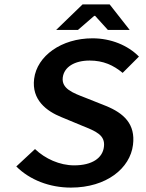

<svg xmlns="http://www.w3.org/2000/svg" viewBox="-20 -840 661 872"><path d="M54 -84C115 -23 205 12 302 12C464 12 571 -76 584 -182C596 -277 542 -326 461 -359L368 -396C311 -418 259 -437 265 -488C271 -536 319 -565 387 -565C449 -565 495 -544 537 -509L611 -583C561 -634 484 -666 400 -666C259 -666 148 -586 135 -482C123 -386 192 -335 259 -308L353 -269C415 -244 459 -227 452 -173C446 -122 398 -89 317 -89C251 -89 185 -119 139 -163ZM334 -704 408 -768H412L470 -704H569L478 -820H355L235 -704Z"/></svg>

Font: Falling Sky
Style: ExtObl
Weight: 400
Designer: Paul D. Hunt
Foundry: Adobe Systems Incorporated
Version: Version 1.02